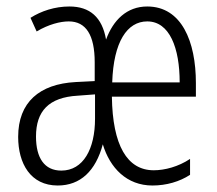

<svg xmlns="http://www.w3.org/2000/svg" viewBox="-20 -562 668 592"><path d="M434 -542C371 -542 329 -500 307 -440C295 -509 257 -542 194 -542C149 -542 107 -528 74 -507L93 -465C130 -487 166 -496 192 -496C245 -496 272 -454 272 -370V-312L213 -309C102 -303 36 -247 36 -140C36 -58 74 10 158 10C228 10 275 -35 297 -117C319 -44 371 10 450 10C493 10 534 -2 566 -23V-72C530 -48 488 -37 454 -37C372 -37 327 -114 325 -264H584V-306C584 -434 540 -542 434 -542ZM434 -496C503 -496 534 -414 534 -308H326C330 -433 372 -496 434 -496ZM220 -267 273 -271V-196C273 -103 237 -36 169 -36C117 -36 91 -75 91 -141C91 -219 130 -262 220 -267Z"/></svg>

Font: Noto Sans Gujarati ExtraCondensed Light
Style: Regular
Weight: 300
Width: 2
Designer: Jelle Bosma - Monotype Design Team, Universal Thirst
Foundry: Monotype Imaging Inc.
Version: Version 2.106